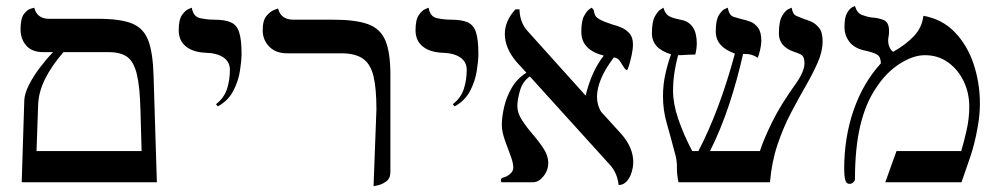

<svg xmlns="http://www.w3.org/2000/svg" viewBox="-20 -619 3398 652"><path d="M53.7 0 62.5 -278.8Q63.5 -301.3 78.4 -330.8Q93.3 -360.4 116 -390.1Q138.7 -419.9 160.2 -441.9H127.4Q88.9 -441.9 69.3 -464.1Q49.8 -486.3 49.8 -519.5Q49.8 -556.6 61.3 -571.5Q72.8 -586.4 84.5 -589.6Q96.2 -592.8 96.2 -592.8Q106 -555.2 146.5 -555.2H311.5Q389.2 -555.2 428.7 -539.1Q468.3 -522.9 483.9 -480.5Q499.5 -438 501.5 -361.3L512.7 0ZM195.3 -441.9Q153.8 -393.6 132.1 -348.9Q110.4 -304.2 109.4 -260.7L104 -106H460.9L457 -244.6Q455.1 -323.7 444.8 -366.5Q434.6 -409.2 412.4 -425.5Q390.1 -441.9 350.1 -441.9Z M719.7 -257.8 713.4 -265.1Q740.7 -286.1 750.7 -316.4Q760.7 -346.7 760.7 -382.3Q760.7 -409.2 738.5 -424.1Q716.3 -439 677.2 -439.9Q634.8 -441.9 610.8 -461.7Q586.9 -481.4 586.9 -516.1Q586.9 -552.2 598.1 -568.1Q609.4 -584 620.4 -588.4Q631.3 -592.8 631.3 -592.8Q636.2 -562.5 659.4 -557.4Q682.6 -552.2 707 -552.2Q743.7 -552.2 763.9 -543.2Q784.2 -534.2 792.2 -509.3Q800.3 -484.4 800.3 -436Q800.3 -413.6 794.9 -378.7Q789.6 -343.8 772.2 -310.3Q754.9 -276.9 719.7 -257.8Z M1248.5 13.2 1258.3 -248Q1258.3 -318.8 1248.3 -360.4Q1238.3 -401.9 1212.2 -419.9Q1186 -438 1139.2 -438H954.1Q916.5 -438 894.3 -460.7Q872.1 -483.4 872.1 -516.1Q872.1 -550.3 885.3 -565.4Q898.4 -580.6 911.4 -585.4Q924.3 -590.3 924.3 -590.3Q933.6 -552.2 976.1 -552.2H1109.9Q1187.5 -552.2 1229.7 -536.9Q1272 -521.5 1288.8 -481.2Q1305.7 -440.9 1305.7 -364.7V-35.2Q1305.7 -13.2 1291.5 -2.9Q1277.3 7.3 1262.9 10.3Q1248.5 13.2 1248.5 13.2Z M1523.9 -257.8 1517.6 -265.1Q1544.9 -286.1 1554.9 -316.4Q1564.9 -346.7 1564.9 -382.3Q1564.9 -409.2 1542.7 -424.1Q1520.5 -439 1481.4 -439.9Q1439 -441.9 1415 -461.7Q1391.1 -481.4 1391.1 -516.1Q1391.1 -552.2 1402.3 -568.1Q1413.6 -584 1424.6 -588.4Q1435.5 -592.8 1435.5 -592.8Q1440.4 -562.5 1463.6 -557.4Q1486.8 -552.2 1511.2 -552.2Q1547.9 -552.2 1568.1 -543.2Q1588.4 -534.2 1596.4 -509.3Q1604.5 -484.4 1604.5 -436Q1604.5 -413.6 1599.1 -378.7Q1593.8 -343.8 1576.4 -310.3Q1559.1 -276.9 1523.9 -257.8Z M2129.4 -468.3Q2129.4 -452.1 2125 -431.9Q2120.6 -411.6 2116 -396.5Q2111.3 -381.3 2108.9 -381.3Q2104 -381.3 2097.9 -391.6Q2091.8 -401.9 2084.5 -412.4Q2077.1 -422.9 2064.5 -423.8Q2034.7 -384.8 2021 -351.3Q2007.3 -317.9 2007.3 -290.5Q2007.3 -262.7 2021 -239.7L2089.8 -164.1Q2130.4 -117.7 2130.4 -68.8Q2130.4 -52.7 2125 -34.4Q2119.6 -16.1 2108.4 -3.4Q2097.2 9.3 2080.6 9.3Q2077.1 -29.3 2052.7 -57.6L1779.3 -359.4Q1754.9 -342.8 1745.8 -311.3Q1736.8 -279.8 1736.8 -258.8Q1736.8 -235.4 1752.7 -210.9Q1768.6 -186.5 1789.3 -162.6Q1810.1 -138.7 1825.9 -114.3Q1841.8 -89.8 1841.8 -65.9Q1841.8 -40.5 1825.4 -20.3Q1809.1 0 1789.6 0H1683.1Q1680.7 -3.9 1680.7 -6.3Q1680.7 -14.2 1688.5 -16.1Q1699.7 -18.1 1711.4 -27.6Q1723.1 -37.1 1723.1 -49.8Q1723.1 -65.9 1713.4 -91.3Q1703.6 -116.7 1693.8 -144.8Q1684.1 -172.9 1684.1 -195.3Q1684.1 -221.7 1691.9 -255.6Q1699.7 -289.6 1717.8 -320.8Q1735.8 -352.1 1767.6 -372.1L1734.9 -407.7Q1694.3 -455.1 1694.3 -503.4Q1694.3 -548.3 1730.5 -587.4H1744.1Q1745.1 -543 1771 -514.2L1967.8 -295.4L1968.8 -294.4Q1977.5 -331.5 1992.4 -366Q2007.3 -400.4 2030.3 -430.2Q1954.1 -449.2 1954.1 -510.7Q1954.1 -548.3 1963.4 -564.9Q1972.7 -581.5 1980.7 -587.2Q1988.8 -592.8 1988.8 -592.8Q1994.6 -588.4 1996.1 -584.5Q1997.6 -580.6 1997.6 -576.7Q1999 -571.3 2002 -565.4Q2004.9 -559.6 2018.1 -552.2Q2031.2 -544.9 2061.5 -535.2Q2074.7 -532.2 2090.8 -525.1Q2106.9 -518.1 2118.2 -504.9Q2129.4 -491.7 2129.4 -468.3Z M2773.4 -479.5Q2773.4 -443.8 2756.8 -406.5Q2740.2 -369.1 2716.1 -327.1Q2691.9 -285.2 2666 -235.8Q2640.1 -186.5 2620.4 -128.2Q2600.6 -69.8 2594.7 0H2284.2Q2278.3 -26.4 2278.8 -48.6Q2279.3 -70.8 2273.9 -91.3Q2256.8 -156.7 2244.1 -200.7Q2231.4 -244.6 2231.4 -292.5Q2231.4 -331.5 2239.5 -367.7Q2247.6 -403.8 2258.8 -434.6Q2193.8 -454.1 2193.8 -505.9Q2193.8 -544.9 2203.6 -562.7Q2213.4 -580.6 2223.1 -586.7Q2232.9 -592.8 2232.9 -592.8Q2238.3 -573.2 2250 -565.4Q2261.7 -557.6 2294.4 -551.3Q2346.2 -540.5 2346.2 -470.7Q2346.2 -462.4 2344.5 -450.7Q2342.8 -439 2340.8 -433.6Q2319.8 -433.6 2308.1 -432.6Q2296.4 -431.6 2282.7 -431.6Q2275.4 -404.8 2270.5 -374.3Q2265.6 -343.8 2265.6 -309.6Q2265.6 -267.1 2283 -215.6Q2300.3 -164.1 2330.6 -106H2351.6Q2386.2 -171.9 2417.7 -255.4Q2449.2 -338.9 2475.6 -437Q2410.6 -460 2410.6 -511.7Q2410.6 -550.3 2420.9 -567.1Q2431.2 -584 2441.2 -588.4Q2451.2 -592.8 2451.2 -592.8Q2456.5 -566.4 2470.9 -562Q2485.4 -557.6 2497.6 -554.2Q2511.7 -551.3 2526.9 -545.9Q2542 -540.5 2553.7 -525.6Q2565.4 -510.7 2565.4 -479.5Q2565.4 -468.3 2561.3 -450Q2557.1 -431.6 2553.2 -422.9Q2542 -430.2 2531.5 -433.1Q2521 -436 2503.4 -436Q2483.4 -346.7 2455.6 -262.9Q2427.7 -179.2 2391.1 -106H2560.5Q2573.2 -145.5 2601.8 -204.1Q2630.4 -262.7 2684.6 -337.9Q2711.9 -377.4 2711.9 -404.8Q2711.9 -428.2 2698.2 -434.6Q2684.6 -440.9 2676.8 -442.9Q2625 -460.9 2625 -504.9Q2625 -546.9 2636.2 -565.4Q2647.5 -584 2658 -588.4Q2668.5 -592.8 2668.5 -592.8Q2671.4 -570.3 2684.8 -564.9Q2698.2 -559.6 2710.9 -554.2Q2719.2 -552.2 2734.1 -545.9Q2749 -539.6 2761.2 -524.7Q2773.4 -509.8 2773.4 -479.5Z M3115.7 -565.4Q3179.2 -554.2 3222.2 -509.8Q3265.1 -465.3 3286.4 -401.1Q3307.6 -336.9 3307.6 -267.1Q3307.6 -232.4 3301.3 -194.6Q3294.9 -156.7 3287.4 -128.4Q3279.8 -100.1 3275.4 -87.9L3245.1 0H2986.3L3024.4 -106H3244.1Q3252.4 -133.3 3262 -174.8Q3271.5 -216.3 3271.5 -255.9Q3271.5 -304.2 3252.2 -343.8Q3232.9 -383.3 3199.2 -407.5Q3165.5 -431.6 3120.6 -431.6Q3080.6 -431.6 3034.4 -401.9Q2988.3 -372.1 2954.6 -319.8Q2919.4 -268.1 2901.4 -192.4Q2883.3 -116.7 2883.3 -9.3Q2883.3 -5.4 2877.7 0Q2872.1 5.4 2864.7 5.4Q2853.5 5.4 2850.1 -8.5Q2846.7 -22.5 2846.7 -44.4Q2846.7 -152.8 2878.9 -245.4Q2911.1 -337.9 2971.2 -403.8Q2971.2 -424.8 2959.5 -432.9Q2947.8 -440.9 2913.1 -448.2Q2879.9 -456.1 2863.8 -477.8Q2847.7 -499.5 2847.7 -526.9Q2847.7 -560.5 2856.7 -575.4Q2865.7 -590.3 2874.5 -594.5Q2883.3 -598.6 2883.3 -598.6Q2890.1 -574.7 2907.5 -568.1Q2924.8 -561.5 2940.4 -559.6Q2960.9 -558.6 2980 -551.3Q2999 -543.9 2999 -514.2Q2999 -500.5 2997.6 -495.6Q2996.1 -490.7 2996.1 -480.5Q2996.1 -469.2 3000.7 -458.7Q3005.4 -448.2 3012.7 -442.9Q3056.2 -467.3 3083.7 -496.6Q3111.3 -525.9 3115.7 -565.4Z"/></svg>

Font: Kurinto Seri
Style: Regular
Weight: 400
Designer: Kurinto was developed by Clint Goss from a range of fonts that are compatible with the SIL Open Font License Version 1.1
Foundry: Clinton F. Goss
Version: Version 2.196; July 25, 2020